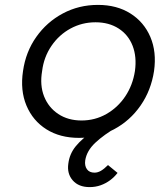

<svg xmlns="http://www.w3.org/2000/svg" viewBox="-20 -553 652 784"><path d="M346 211Q301 211 277 183.5Q253 156 259 115Q264 75 289.5 44Q315 13 356 -14.5Q397 -42 448 -68L461 -36Q404 -3 369 30Q334 63 328 102Q325 124 335 138Q345 152 366 152Q379 152 392 144.5Q405 137 421 121L460 153Q447 170 429.5 183Q412 196 391 203.5Q370 211 346 211ZM303 10Q225 10 169.5 -25Q114 -60 88 -122Q62 -184 74 -263Q85 -341 128 -402Q171 -463 236.5 -498Q302 -533 380 -533Q457 -533 512.5 -498Q568 -463 594 -402Q620 -341 609 -263Q597 -184 554 -122Q511 -60 445.5 -25Q380 10 303 10ZM313 -61Q368 -61 414.5 -87.5Q461 -114 491.5 -159.5Q522 -205 531 -263Q539 -321 521.5 -366Q504 -411 464.5 -436.5Q425 -462 370 -462Q315 -462 268 -436.5Q221 -411 190 -365.5Q159 -320 152 -263Q142 -205 160 -159.5Q178 -114 218 -87.5Q258 -61 313 -61Z"/></svg>

Font: Lexend Light
Style: Italic
Weight: 300
Italic angle: -8.13011°
Designer: Bonnie Shaver-Troup, Thomas Jockin
Foundry: Lexend
Version: Version 1.007